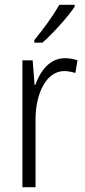

<svg xmlns="http://www.w3.org/2000/svg" viewBox="-20 -878 356 805"><path d="M293 -850V-858H229C202 -811 164 -759 124 -710V-699H158C201 -737 264 -806 293 -850ZM252 -634C188 -634 149 -580 128 -522H125L117 -625H74V-93H129V-375C128 -484 174 -580 249 -580C266 -580 283 -576 296 -572L305 -625C289 -631 270 -634 252 -634Z"/></svg>

Font: Noto Sans Kannada UI Condensed Light
Style: Regular
Weight: 300
Width: 3
Designer: Jelle Bosma - Monotype Design Team
Foundry: Monotype Imaging Inc.
Version: Version 2.005